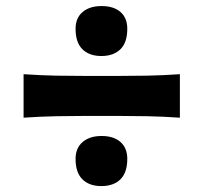

<svg xmlns="http://www.w3.org/2000/svg" viewBox="-20 -655 678 640"><path d="M317.9 -468.3Q277.8 -468.3 254.9 -490.7Q231.9 -513.2 231.9 -559.1Q231.9 -595.2 255.4 -615Q278.8 -634.8 318.8 -634.8Q358.9 -634.8 381.6 -615Q404.3 -595.2 404.3 -559.1Q404.3 -513.2 381.3 -490.7Q358.4 -468.3 317.9 -468.3ZM58.6 -262.7V-407.7Q114.7 -403.8 167.2 -402.8Q219.7 -401.9 265.6 -401.9H372.6Q418.9 -401.9 471.2 -402.8Q523.4 -403.8 579.6 -407.7V-262.7Q523.4 -266.6 471.2 -267.6Q418.9 -268.6 372.6 -268.6H265.6Q219.7 -268.6 167.2 -267.6Q114.7 -266.6 58.6 -262.7ZM317.9 -34.7Q277.8 -34.7 254.9 -57.1Q231.9 -79.6 231.9 -125.5Q231.9 -161.6 255.4 -181.6Q278.8 -201.7 318.8 -201.7Q358.9 -201.7 381.6 -181.6Q404.3 -161.6 404.3 -125.5Q404.3 -79.6 381.3 -57.1Q358.4 -34.7 317.9 -34.7Z"/></svg>

Font: Pinar Bold
Style: Regular
Weight: 700
Designer: Amin Abedi
Version: Version 3.000